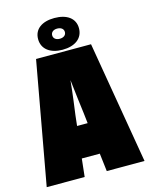

<svg xmlns="http://www.w3.org/2000/svg" viewBox="-123 -873 738 948"><g transform="rotate(-15 246.0 -398.5)"><path d="M248 -635C311 -635 353 -665 353 -717C353 -768 312 -797 248 -797C185 -797 144 -768 144 -717C144 -665 186 -635 248 -635ZM248 -691C229 -691 216 -701 216 -717C216 -733 229 -743 248 -743C268 -743 281 -733 281 -717C281 -701 268 -691 248 -691ZM-4 0H190L200 -92H292L303 0H496L390 -625H109ZM225 -307C229 -337 239 -407 246 -480C254 -407 263 -337 267 -306L273 -253H219Z"/></g></svg>

Font: Blinker Headline
Style: Regular
Weight: 900
Width: 4
Designer: Juergen Huber
Foundry: supertype
Version: Version 1.015;PS 1.15;hotconv 1.0.88;makeotf.lib2.5.647800